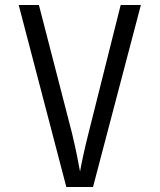

<svg xmlns="http://www.w3.org/2000/svg" viewBox="-20 -750 640 770"><path d="M353 0 545 -730H464L336 -220C319 -154 306 -91 301 -62C296 -91 284 -153 268 -219L136 -730H55L246 0Z"/></svg>

Font: Tekne LDO Light
Style: Regular
Weight: 300
Monospace: yes
Designer: Alessio Laiso, Mario Rullo, Paolo Rosset
Foundry: Alessio Laiso
Version: Version 1.000;hotconv 1.0.109;makeotfexe 2.5.65596